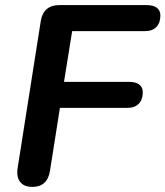

<svg xmlns="http://www.w3.org/2000/svg" viewBox="-20 -725 649 753"><path d="M107 8Q74 8 59 -11.5Q44 -31 49 -65L140 -643Q145 -674 163.5 -689.5Q182 -705 213 -705H555Q581 -705 595 -694.5Q609 -684 609 -664Q609 -636 593.5 -619.5Q578 -603 549 -603H263L231 -404H486Q512 -404 526 -393.5Q540 -383 540 -363Q540 -335 524.5 -318.5Q509 -302 480 -302H215L176 -55Q166 8 107 8Z"/></svg>

Font: Nunito ExtraLight
Style: Italic
Weight: 200
Italic angle: -9°
Designer: Vernon Adams
Foundry: Vernon Adams
Version: Version 3.602